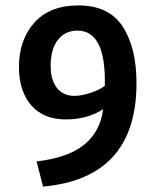

<svg xmlns="http://www.w3.org/2000/svg" viewBox="-20 -677 575 709"><path d="M139 12 115 -81Q230 -94 290 -142Q350 -190 361 -274Q303 -236 223 -236Q141 -236 95.5 -288Q50 -340 50 -430Q50 -530 107 -593.5Q164 -657 270 -657Q382 -657 433 -579Q484 -501 484 -370Q484 -19 139 12ZM167 -434Q167 -382 190 -352.5Q213 -323 255 -323Q282 -323 315.5 -334.5Q349 -346 367 -360Q372 -564 266 -564Q221 -564 194 -530Q167 -496 167 -434Z"/></svg>

Font: Bree Serif
Style: Regular
Weight: 400
Designer: Veronika Burian, Jos Scaglione
Foundry: TypeTogether
Version: Version 1.001